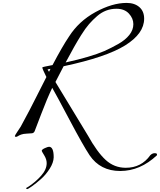

<svg xmlns="http://www.w3.org/2000/svg" viewBox="-20 -906 1096 1316"><path d="M316 -414 326 -434 306 -430Q310 -424 316 -414ZM430 -478Q602 -516 695 -556Q744 -578 791.5 -605Q839 -632 866.5 -666.5Q894 -701 894 -740.5Q894 -780 863.5 -813Q833 -846 778 -846Q704 -846 646 -796Q616 -770 591 -741.5Q566 -713 536 -665Q492 -595 430 -478ZM82 26Q82 22 100.5 -5.5Q119 -33 122 -38Q189 -161 231 -246Q273 -331 298 -378Q270 -434 270 -444Q270 -447 340 -460Q408 -589 452 -654Q519 -760 634 -823Q749 -886 848 -886Q902 -886 935 -857.5Q968 -829 968 -778Q968 -676 838 -595Q708 -514 416 -452L360 -344L582 22Q646 137 704.5 190.5Q763 244 842 244Q949 244 1010 158Q1024 144 1040 144Q1056 144 1056 152V158Q941 266 804 266Q667 266 594 158Q550 92 455.5 -86.5Q361 -265 338 -304Q302 -229 262.5 -124.5Q223 -20 217.5 -7Q212 6 199 7.5Q186 9 162.5 10Q139 11 124.5 16.5Q110 22 103 27Q96 32 89 32Q82 32 82 26ZM316 100Q348 100 348 172Q347 209 320.5 250.5Q294 292 260.5 321.5Q227 351 199.5 370.5Q172 390 166 390Q160 390 160 386Q160 382 161.5 381Q163 380 167 378Q171 376 174 374Q223 342 261.5 299Q300 256 300 212Q300 186 283 158.5Q266 131 266 128Q266 119 287 109.5Q308 100 316 100Z"/></svg>

Font: Miama
Style: Regular
Weight: 400
Italic angle: 16.5°
Designer: Linus Romer
Foundry: Linus Romer
Version: 0.32